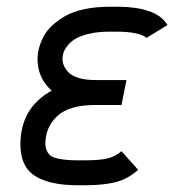

<svg xmlns="http://www.w3.org/2000/svg" viewBox="-20 -532 565 564"><path d="M409.7 -420.4Q403.3 -428.7 379.9 -433.8Q356.4 -439 323.2 -439H301.8Q266.6 -439 240 -432.4Q213.4 -425.8 199.5 -416.7Q185.5 -407.7 176.8 -395.8Q168 -383.8 165.8 -375Q163.6 -366.2 163.6 -358.4Q163.6 -349.1 167.5 -339.6Q171.4 -330.1 180.9 -319.8Q190.4 -309.6 210.7 -303.2Q231 -296.9 259.3 -296.9H351.6L336.9 -223.6H259.3Q183.6 -223.6 148.4 -191.2Q113.3 -158.7 113.3 -109.4Q113.3 -96.2 119.6 -85.2Q126 -74.2 136.7 -70.3Q160.2 -61 208.5 -61H230Q273.9 -61 297.1 -66.9Q320.3 -72.8 336.9 -87.9L385.7 -33.2Q355.5 -5.9 319.3 3.2Q283.2 12.2 230 12.2H208.5Q126 12.2 83 -15.1Q40 -42.5 40 -107.4Q40 -215.3 131.8 -265.6Q90.3 -303.2 90.3 -358.4Q90.3 -373.5 94.2 -389.2Q98.1 -404.8 106.9 -422.6Q115.7 -440.4 132.3 -456.1Q148.9 -471.7 171.1 -484.6Q193.4 -497.6 227.1 -504.9Q260.7 -512.2 301.8 -512.2H323.2Q340.8 -512.2 356.2 -511Q371.6 -509.8 383.5 -507.8Q395.5 -505.9 406.2 -502.7Q417 -499.5 424.3 -496.8Q431.6 -494.1 439 -489.7Q446.3 -485.4 450.2 -482.7Q454.1 -480 458.5 -475.3Q462.9 -470.7 464.6 -468.8Q466.3 -466.8 469 -462.9Q471.7 -459 472.2 -458.5Z"/></svg>

Font: Anka/Coder Condensed
Style: Italic
Weight: 400
Width: 4
Italic angle: -12°
Monospace: yes
Version: Version 001.100